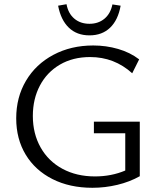

<svg xmlns="http://www.w3.org/2000/svg" viewBox="-20 -883 761 912"><path d="M57 -321Q57 -421 103.5 -499.5Q150 -578 233.5 -622.5Q317 -667 423 -667Q484 -667 541 -650.5Q598 -634 641 -601L608 -535Q523 -612 408 -612Q326 -612 264.5 -576Q203 -540 169.5 -476.5Q136 -413 136 -332Q136 -248 173 -182.5Q210 -117 277 -81Q344 -45 431 -45Q509 -45 575 -73V-250H426V-305H644V-46Q596 -19 537.5 -5Q479 9 419 9Q311 9 229 -32.5Q147 -74 102 -148.5Q57 -223 57 -321ZM256 -856 296 -863Q304 -819 333 -794.5Q362 -770 405 -770Q447 -770 476 -794Q505 -818 514 -862L553 -856Q541 -788 503 -751.5Q465 -715 405 -715Q345 -715 307 -751.5Q269 -788 256 -856Z"/></svg>

Font: LXGW Bright TC
Style: Regular
Weight: 400
Designer: Christian Thalmann (Catharsis Fonts)
Foundry: LXGW / Christian Thalmann (Catharsis Fonts) / Fontworks Inc.
Version: Version 5.501